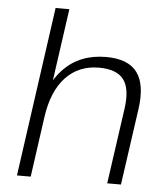

<svg xmlns="http://www.w3.org/2000/svg" viewBox="-53 -787 729 835"><g transform="rotate(5 312.0 -370.0)"><path d="M493 -331Q505 -418 474.5 -458Q444 -498 367 -498Q278 -498 221.5 -437.5Q165 -377 149 -264L107 -199L117 -264Q138 -401 209 -474Q280 -547 394 -547Q490 -547 529.5 -494Q569 -441 553 -331L506 0H446ZM156 -740H216L162 -357L112 0H52Z"/></g></svg>

Font: Pathway Extreme 8pt Thin
Style: Italic
Weight: 100
Italic angle: -8°
Designer: Eduardo Rodriguez Tunni
Foundry: Eduardo Rodriguez Tunni
Version: Version 1.000